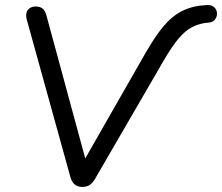

<svg xmlns="http://www.w3.org/2000/svg" viewBox="-20 -733 879 760"><path d="M305.7 6.9Q286.7 6.9 275.3 -3.1Q263.8 -13 258.5 -32.6L85.7 -656.4Q81.8 -672 85.2 -683.4Q88.6 -694.8 98.3 -701.1Q108 -707.3 121.6 -707.3Q138.1 -707.3 148.5 -699.1Q158.9 -690.8 164.2 -670.4L328.2 -66.3H294.8L556.2 -523.6Q593.7 -589 627.6 -629.4Q661.4 -669.8 701.8 -690Q742.1 -710.1 798.5 -713Q814.1 -713.9 823.6 -707.6Q833 -701.3 836.7 -691.3Q840.3 -681.4 838.1 -670.9Q835.9 -660.5 828.1 -652.7Q820.3 -645 806.8 -643.6Q770.1 -641.2 741.4 -626.2Q712.8 -611.3 687.1 -580.8Q661.5 -550.2 631.9 -500.1L356.4 -25.3Q346.7 -8.7 335.2 -0.9Q323.7 6.9 305.7 6.9Z"/></svg>

Font: Nunito ExtraLight
Style: Italic
Weight: 200
Italic angle: -9°
Designer: Vernon Adams
Foundry: Vernon Adams
Version: Version 3.602